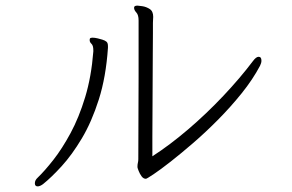

<svg xmlns="http://www.w3.org/2000/svg" viewBox="-20 -656 1040 683"><path d="M469 -64Q469 -71 470.5 -77Q472 -83 472 -90Q472 -162 472.5 -238Q473 -314 473 -384Q473 -454 473 -506.5Q473 -559 473 -583Q473 -603 465 -611.5Q457 -620 457 -628V-629Q457 -636 469 -636Q472 -636 486 -634Q500 -632 512.5 -624Q525 -616 525 -596Q525 -592 524.5 -586.5Q524 -581 524 -574Q524 -568 524 -538.5Q524 -509 523.5 -464Q523 -419 523 -367Q523 -315 522.5 -263.5Q522 -212 522 -169Q522 -126 522 -100Q584 -140 649 -195.5Q714 -251 774 -314.5Q834 -378 880 -439Q891 -454 900 -454Q910 -454 910 -440Q910 -432 905 -422Q879 -373 840 -324.5Q801 -276 756.5 -231Q712 -186 668 -148Q624 -110 587 -81Q550 -52 526 -36Q502 -20 499 -20Q490 -20 483.5 -29Q477 -38 473 -48.5Q469 -59 469 -61ZM364 -486Q357 -382 331.5 -302Q306 -222 271 -163.5Q236 -105 199.5 -65Q163 -25 133 -1Q122 7 114 7Q104 7 104 -4Q104 -15 114 -24Q139 -48 170 -87.5Q201 -127 231 -182.5Q261 -238 283 -310.5Q305 -383 312 -473V-477Q312 -494 305.5 -500Q299 -506 299 -513Q299 -517 300 -519Q302 -522 309 -522Q317 -522 327.5 -519.5Q338 -517 344 -515Q354 -512 359 -507.5Q364 -503 364 -492Z"/></svg>

Font: Moon Stars Kai T Light
Style: Regular
Weight: 300
Designer: GuiWonder
Version: Version 1.101